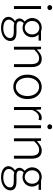

<svg xmlns="http://www.w3.org/2000/svg" viewBox="1346 -2138 1046 3779"><g transform="rotate(90 1869.5 -249.0)"><path d="M100 0H158V-533H100ZM130 -658C156 -658 179 -677 179 -704C179 -734 156 -752 130 -752C103 -752 81 -734 81 -704C81 -677 103 -658 130 -658Z M532 254C688 254 788 166 788 73C788 -12 731 -50 610 -50H498C421 -50 398 -79 398 -117C398 -151 417 -173 440 -191C464 -177 497 -169 526 -169C631 -169 714 -247 714 -357C714 -411 691 -457 659 -485H779V-533H597C580 -540 555 -547 526 -547C421 -547 335 -469 335 -358C335 -294 369 -241 403 -213V-209C379 -191 344 -156 344 -110C344 -68 365 -40 392 -24V-19C343 14 312 61 312 108C312 198 399 254 532 254ZM526 -213C455 -213 393 -271 393 -358C393 -446 453 -500 526 -500C598 -500 658 -446 658 -358C658 -271 596 -213 526 -213ZM539 210C430 210 367 166 367 101C367 65 387 26 433 -6C460 0 488 3 500 3H609C688 3 730 24 730 81C730 145 655 210 539 210Z M900 0H958V-399C1020 -463 1064 -495 1126 -495C1208 -495 1243 -444 1243 -333V0H1301V-341C1301 -478 1250 -547 1139 -547C1066 -547 1011 -505 957 -452H955L948 -533H900Z M1690 13C1819 13 1931 -89 1931 -266C1931 -444 1819 -547 1690 -547C1561 -547 1449 -444 1449 -266C1449 -89 1561 13 1690 13ZM1690 -37C1586 -37 1510 -130 1510 -266C1510 -402 1586 -496 1690 -496C1794 -496 1871 -402 1871 -266C1871 -130 1794 -37 1690 -37Z M2087 0H2145V-358C2184 -457 2241 -492 2288 -492C2309 -492 2319 -490 2337 -483L2349 -535C2332 -544 2316 -547 2295 -547C2233 -547 2180 -501 2144 -434H2142L2135 -533H2087Z M2446 0H2504V-533H2446ZM2476 -658C2502 -658 2525 -677 2525 -704C2525 -734 2502 -752 2476 -752C2449 -752 2427 -734 2427 -704C2427 -677 2449 -658 2476 -658Z M2703 0H2761V-399C2823 -463 2867 -495 2929 -495C3011 -495 3046 -444 3046 -333V0H3104V-341C3104 -478 3053 -547 2942 -547C2869 -547 2814 -505 2760 -452H2758L2751 -533H2703Z M3471 254C3627 254 3727 166 3727 73C3727 -12 3670 -50 3549 -50H3437C3360 -50 3337 -79 3337 -117C3337 -151 3356 -173 3379 -191C3403 -177 3436 -169 3465 -169C3570 -169 3653 -247 3653 -357C3653 -411 3630 -457 3598 -485H3718V-533H3536C3519 -540 3494 -547 3465 -547C3360 -547 3274 -469 3274 -358C3274 -294 3308 -241 3342 -213V-209C3318 -191 3283 -156 3283 -110C3283 -68 3304 -40 3331 -24V-19C3282 14 3251 61 3251 108C3251 198 3338 254 3471 254ZM3465 -213C3394 -213 3332 -271 3332 -358C3332 -446 3392 -500 3465 -500C3537 -500 3597 -446 3597 -358C3597 -271 3535 -213 3465 -213ZM3478 210C3369 210 3306 166 3306 101C3306 65 3326 26 3372 -6C3399 0 3427 3 3439 3H3548C3627 3 3669 24 3669 81C3669 145 3594 210 3478 210Z"/></g></svg>

Font: Noto Sans JP Light
Style: Regular
Weight: 300
Designer: Ryoko NISHIZUKA (kana & ideographs); Paul D. Hunt (Latin, Greek & Cyrillic); Wenlong ZHANG (bopomofo); Sandoll Communica
Foundry: Adobe Systems Incorporated
Version: Version 1.004;PS 1.004;hotconv 1.0.82;makeotf.lib2.5.63406